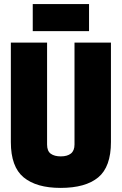

<svg xmlns="http://www.w3.org/2000/svg" viewBox="-20 -908 595 938"><path d="M33 -214V-700H210V-202Q210 -170 228 -157Q246 -144 277 -144Q309 -144 326.5 -158Q344 -172 344 -202V-700H522V-214Q522 -93 460 -41.5Q398 10 276 10Q158 10 95.5 -41.5Q33 -93 33 -214ZM140 -756V-888H415V-756Z"/></svg>

Font: Georama SemiCondensed ExtraBold
Style: Regular
Weight: 800
Width: 4
Designer: Jean-Baptiste Levee
Foundry: Production Type
Version: Version 1.000